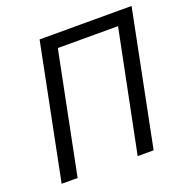

<svg xmlns="http://www.w3.org/2000/svg" viewBox="-119 -768 858 880"><g transform="rotate(-20 310.0 -328.0)"><path d="M34.8 0 166.1 -656.3H614.7L483.4 0H405.6L524.8 -590.6H231.1L112.7 0Z"/></g></svg>

Font: Source Sans 3 VF
Style: Italic
Weight: 200
Italic angle: -11°
Designer: Paul D. Hunt
Foundry: Adobe Systems Incorporated
Version: Version 3.042;hotconv 1.0.118;makeotfexe 2.5.65603